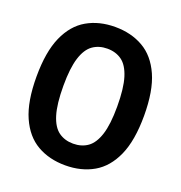

<svg xmlns="http://www.w3.org/2000/svg" viewBox="-136 -866 931 990"><g transform="rotate(20 330.0 -370.5)"><path d="M329.5 9.5Q241.5 9.5 175 -28.8Q108.5 -67 71.5 -150.5Q34.5 -234 34.5 -370Q34.5 -506 71.5 -589.5Q108.5 -673 175 -711.2Q241.5 -749.5 329.5 -749.5Q417.5 -749.5 484 -711.2Q550.5 -673 587.8 -589.5Q625 -506 625 -370Q625 -234 587.8 -150.5Q550.5 -67 484 -28.8Q417.5 9.5 329.5 9.5ZM329.5 -109.5Q376 -109.5 409.2 -133.2Q442.5 -157 460.5 -213.2Q478.5 -269.5 478.5 -366.5Q478.5 -467 460.5 -524.8Q442.5 -582.5 409.2 -606.5Q376 -630.5 329.5 -630.5Q283.5 -630.5 250 -606.8Q216.5 -583 198.8 -526.8Q181 -470.5 181 -373.5Q181 -273 198.8 -215.2Q216.5 -157.5 250 -133.5Q283.5 -109.5 329.5 -109.5Z"/></g></svg>

Font: Encode Sans Condensed
Style: Bold
Weight: 700
Width: 3
Designer: Multiple Designers
Foundry: Impallari Type
Version: Version 3.000; ttfautohint (v1.8.3) -l 8 -r 50 -G 200 -x 14 